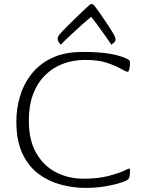

<svg xmlns="http://www.w3.org/2000/svg" viewBox="-20 -906 711 939"><path d="M398 13Q339 13 279.5 -2.5Q220 -18 170 -54.5Q120 -91 90 -154Q60 -217 60 -312Q60 -374 77.5 -434Q95 -494 133.5 -543.5Q172 -593 234 -622.5Q296 -652 384 -652Q464 -652 515 -643.5Q566 -635 597 -620Q613 -613 614.5 -607Q616 -601 616 -596Q616 -589 614.5 -579Q613 -569 610.5 -562Q608 -555 605 -555Q596 -555 571.5 -569.5Q547 -584 504 -598.5Q461 -613 396 -613Q339 -613 289 -594.5Q239 -576 201 -538.5Q163 -501 142 -445.5Q121 -390 121 -316Q121 -219 158 -156Q195 -93 255.5 -62.5Q316 -32 388 -32Q461 -32 514.5 -46.5Q568 -61 593 -74Q609 -82 613 -82Q616 -82 616 -68Q616 -55 613.5 -43Q611 -31 603 -26Q590 -18 559.5 -9Q529 0 487.5 6.5Q446 13 398 13ZM277 -687Q276 -689 269 -697.5Q262 -706 262 -716Q262 -720 263.5 -724Q265 -728 267 -732Q271 -738 285.5 -753.5Q300 -769 320 -788.5Q340 -808 360 -827.5Q380 -847 395.5 -861.5Q411 -876 416 -880Q420 -884 422.5 -885Q425 -886 428 -886Q430 -886 433.5 -885Q437 -884 440 -880Q455 -861 473 -835Q491 -809 508 -783.5Q525 -758 535 -740Q539 -734 542 -726Q545 -718 545 -711Q545 -704 535.5 -696Q526 -688 524 -687Q524 -689 513.5 -704Q503 -719 487.5 -741Q472 -763 455.5 -785.5Q439 -808 426 -824Q404 -806 379 -783.5Q354 -761 331 -739.5Q308 -718 293 -703.5Q278 -689 277 -687Z"/></svg>

Font: Briem Hand Thin
Style: Regular
Weight: 100
Designer: Gunnlaugur SE Briem, Eben Sorkin
Foundry: Sorkin Type Co.
Version: Version 1.003